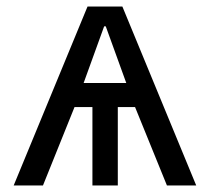

<svg xmlns="http://www.w3.org/2000/svg" viewBox="-20 -570 640 590"><path d="M249 -550H356L583 0H493L395 -241H342V0H264V-241H209L112 0H22ZM368 -315 305 -489H300L237 -315Z"/></svg>

Font: JuliaMono Medium
Style: Regular
Weight: 500
Monospace: yes
Designer: cormullion
Foundry: corm
Version: Version 0.054; ttfautohint (v1.8.4)